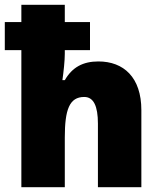

<svg xmlns="http://www.w3.org/2000/svg" viewBox="-23 -780 668 800"><path d="M247 -760H66V-688H-3V-571H66V0H247V-207C247 -323 266 -376 328 -376C367 -376 385 -338 385 -265V0H566V-321C566 -458 492 -524 387 -524C323 -524 278 -500 247 -446H237C242 -481 247 -527 247 -556V-571H352V-688H247Z"/></svg>

Font: Noto Sans Arabic UI SmCn Bk
Style: Regular
Weight: 900
Width: 4
Designer: Monotype Design Team, Nadine Chahine and Nizar Qandah
Foundry: Monotype Imaging Inc.
Version: Version 2.010